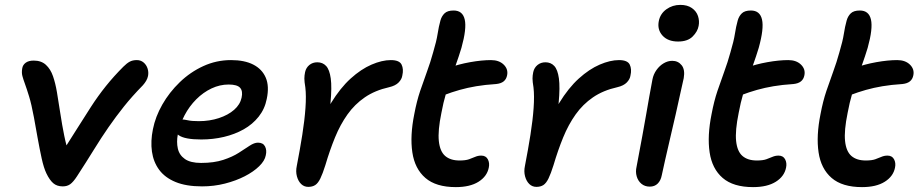

<svg xmlns="http://www.w3.org/2000/svg" viewBox="-20 -753 3760 786"><path d="M237 10Q213 10 198 -3Q183 -16 170 -43Q159 -66 150.5 -105Q142 -144 134 -188.5Q126 -233 119 -272Q109 -326 99 -358.5Q89 -391 82 -410Q75 -429 71.5 -442.5Q68 -456 71 -473Q73 -487 85 -496Q97 -505 118 -505Q149 -505 168 -487.5Q187 -470 197 -441Q207 -412 213 -376Q220 -335 227 -288.5Q234 -242 243 -197.5Q252 -153 265 -116L227 -118Q262 -173 292.5 -221.5Q323 -270 352 -315Q381 -360 413.5 -400.5Q446 -441 485 -480Q499 -494 511 -500.5Q523 -507 540 -507Q556 -507 567.5 -497.5Q579 -488 584 -473Q589 -458 586 -442Q584 -432 578.5 -422.5Q573 -413 565 -404Q520 -358 487 -316.5Q454 -275 424.5 -232.5Q395 -190 364.5 -140.5Q334 -91 295 -31Q280 -8 267.5 1Q255 10 237 10Z M807 10Q742 10 698.5 -8Q655 -26 631.5 -58Q608 -90 602 -132.5Q596 -175 606 -224Q616 -275 644.5 -325Q673 -375 716 -416.5Q759 -458 812.5 -482.5Q866 -507 926 -507Q981 -507 1017 -488.5Q1053 -470 1068 -435Q1083 -400 1072 -348Q1064 -307 1039 -275.5Q1014 -244 977.5 -223.5Q941 -203 896.5 -192.5Q852 -182 804 -182Q736 -182 711.5 -199.5Q687 -217 691 -239Q694 -251 701.5 -257.5Q709 -264 724 -264Q734 -264 749.5 -260.5Q765 -257 794 -257Q838 -257 876 -269.5Q914 -282 938.5 -303.5Q963 -325 969 -353Q975 -380 963 -393.5Q951 -407 916 -407Q880 -407 846 -391Q812 -375 783.5 -346.5Q755 -318 735.5 -281Q716 -244 708 -203Q702 -172 708 -145Q714 -118 737 -102Q760 -86 803 -86Q856 -86 894 -98.5Q932 -111 957.5 -127.5Q983 -144 1002 -156.5Q1021 -169 1036 -169Q1057 -169 1065 -153.5Q1073 -138 1068 -117Q1064 -95 1041 -72.5Q1018 -50 982 -31.5Q946 -13 901 -1.5Q856 10 807 10Z M1242 12Q1225 12 1213 0.5Q1201 -11 1195.5 -31Q1190 -51 1195 -74Q1208 -141 1217.5 -201Q1227 -261 1230.5 -311Q1234 -361 1230 -395Q1226 -419 1226 -431.5Q1226 -444 1229 -458Q1233 -476 1246.5 -487Q1260 -498 1279 -498Q1301 -498 1315 -483Q1329 -468 1334 -432Q1339 -396 1333 -332Q1327 -268 1309 -172L1268 -182Q1297 -269 1335 -331Q1373 -393 1415.5 -431.5Q1458 -470 1501 -488.5Q1544 -507 1580 -507Q1615 -507 1624 -488.5Q1633 -470 1627 -444Q1625 -429 1612 -415.5Q1599 -402 1573 -396Q1515 -383 1473.5 -354.5Q1432 -326 1402.5 -284.5Q1373 -243 1351.5 -190.5Q1330 -138 1312 -77Q1301 -42 1291.5 -22.5Q1282 -3 1270.5 4.5Q1259 12 1242 12Z M1846 13Q1765 13 1721.5 -24.5Q1678 -62 1668 -129.5Q1658 -197 1676 -286Q1686 -339 1700 -380.5Q1714 -422 1728 -460Q1742 -498 1753 -538Q1767 -585 1771.5 -614.5Q1776 -644 1783 -669Q1788 -687 1800 -698.5Q1812 -710 1837 -710Q1874 -710 1882.5 -673Q1891 -636 1869 -557Q1858 -521 1847 -490.5Q1836 -460 1825.5 -430.5Q1815 -401 1805 -367.5Q1795 -334 1787 -291Q1772 -218 1776.5 -175.5Q1781 -133 1802.5 -114.5Q1824 -96 1861 -96Q1886 -96 1900 -101Q1914 -106 1925.5 -111Q1937 -116 1950 -116Q1969 -116 1977 -101Q1985 -86 1981 -67Q1974 -31 1939 -9Q1904 13 1846 13ZM1796 -363Q1762 -349 1747.5 -362Q1733 -375 1738 -399Q1742 -423 1756.5 -441.5Q1771 -460 1816 -475Q1857 -490 1904.5 -498.5Q1952 -507 1990 -507Q2023 -507 2042 -488.5Q2061 -470 2056 -445Q2053 -429 2042 -420Q2031 -411 2011 -409Q1965 -406 1929.5 -400Q1894 -394 1862 -385Q1830 -376 1796 -363Z M2176 12Q2159 12 2147 0.5Q2135 -11 2129.5 -31Q2124 -51 2129 -74Q2142 -141 2151.5 -201Q2161 -261 2164.5 -311Q2168 -361 2164 -395Q2160 -419 2160 -431.5Q2160 -444 2163 -458Q2167 -476 2180.5 -487Q2194 -498 2213 -498Q2235 -498 2249 -483Q2263 -468 2268 -432Q2273 -396 2267 -332Q2261 -268 2243 -172L2202 -182Q2231 -269 2269 -331Q2307 -393 2349.5 -431.5Q2392 -470 2435 -488.5Q2478 -507 2514 -507Q2549 -507 2558 -488.5Q2567 -470 2561 -444Q2559 -429 2546 -415.5Q2533 -402 2507 -396Q2449 -383 2407.5 -354.5Q2366 -326 2336.5 -284.5Q2307 -243 2285.5 -190.5Q2264 -138 2246 -77Q2235 -42 2225.5 -22.5Q2216 -3 2204.5 4.5Q2193 12 2176 12Z M2640 11Q2620 11 2606 -0.5Q2592 -12 2586.5 -31Q2581 -50 2586 -71Q2600 -145 2609.5 -196.5Q2619 -248 2625.5 -286Q2632 -324 2638 -357.5Q2644 -391 2651 -428Q2655 -449 2667.5 -466.5Q2680 -484 2697 -494Q2714 -504 2732 -504Q2756 -504 2770.5 -486Q2785 -468 2779 -433Q2774 -412 2765.5 -372.5Q2757 -333 2746 -284.5Q2735 -236 2723.5 -187.5Q2712 -139 2703 -98.5Q2694 -58 2689 -35Q2685 -14 2672.5 -1.5Q2660 11 2640 11ZM2756 -583Q2714 -583 2692 -607.5Q2670 -632 2677 -667Q2683 -697 2708 -715Q2733 -733 2765 -733Q2794 -733 2812.5 -720Q2831 -707 2837.5 -687Q2844 -667 2840 -647Q2836 -624 2815.5 -603.5Q2795 -583 2756 -583Z M3063 13Q2982 13 2938.5 -24.5Q2895 -62 2885 -129.5Q2875 -197 2893 -286Q2903 -339 2917 -380.5Q2931 -422 2945 -460Q2959 -498 2970 -538Q2984 -585 2988.5 -614.5Q2993 -644 3000 -669Q3005 -687 3017 -698.5Q3029 -710 3054 -710Q3091 -710 3099.5 -673Q3108 -636 3086 -557Q3075 -521 3064 -490.5Q3053 -460 3042.5 -430.5Q3032 -401 3022 -367.5Q3012 -334 3004 -291Q2989 -218 2993.5 -175.5Q2998 -133 3019.5 -114.5Q3041 -96 3078 -96Q3103 -96 3117 -101Q3131 -106 3142.5 -111Q3154 -116 3167 -116Q3186 -116 3194 -101Q3202 -86 3198 -67Q3191 -31 3156 -9Q3121 13 3063 13ZM3013 -363Q2979 -349 2964.5 -362Q2950 -375 2955 -399Q2959 -423 2973.5 -441.5Q2988 -460 3033 -475Q3074 -490 3121.5 -498.5Q3169 -507 3207 -507Q3240 -507 3259 -488.5Q3278 -470 3273 -445Q3270 -429 3259 -420Q3248 -411 3228 -409Q3182 -406 3146.5 -400Q3111 -394 3079 -385Q3047 -376 3013 -363Z M3509 13Q3428 13 3384.5 -24.5Q3341 -62 3331 -129.5Q3321 -197 3339 -286Q3349 -339 3363 -380.5Q3377 -422 3391 -460Q3405 -498 3416 -538Q3430 -585 3434.5 -614.5Q3439 -644 3446 -669Q3451 -687 3463 -698.5Q3475 -710 3500 -710Q3537 -710 3545.5 -673Q3554 -636 3532 -557Q3521 -521 3510 -490.5Q3499 -460 3488.5 -430.5Q3478 -401 3468 -367.5Q3458 -334 3450 -291Q3435 -218 3439.5 -175.5Q3444 -133 3465.5 -114.5Q3487 -96 3524 -96Q3549 -96 3563 -101Q3577 -106 3588.5 -111Q3600 -116 3613 -116Q3632 -116 3640 -101Q3648 -86 3644 -67Q3637 -31 3602 -9Q3567 13 3509 13ZM3459 -363Q3425 -349 3410.5 -362Q3396 -375 3401 -399Q3405 -423 3419.5 -441.5Q3434 -460 3479 -475Q3520 -490 3567.5 -498.5Q3615 -507 3653 -507Q3686 -507 3705 -488.5Q3724 -470 3719 -445Q3716 -429 3705 -420Q3694 -411 3674 -409Q3628 -406 3592.5 -400Q3557 -394 3525 -385Q3493 -376 3459 -363Z"/></svg>

Font: Shantell Sans Medium
Style: Italic
Weight: 500
Italic angle: -11°
Designer: Stephen Nixon, Anya Danilova, Shantell Martin
Foundry: Arrow Type
Version: Version 1.011;[c5ecc13dd]